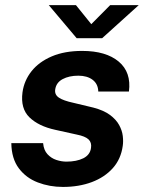

<svg xmlns="http://www.w3.org/2000/svg" viewBox="-20 -728 568 758"><path d="M228.5 10Q175.7 10 129.4 -7.7Q83 -25.4 54.3 -63.6Q25.6 -101.8 24.7 -162.8H150.2Q152.7 -135.2 167.4 -119.3Q182.1 -103.3 202.4 -96.6Q222.8 -89.9 241.9 -89.9Q282.3 -89.9 309 -103.2Q335.6 -116.6 339.3 -144Q342.6 -165.2 329.5 -177.7Q316.3 -190.2 283.1 -196.7L197.7 -215.6Q132.2 -229.9 96.3 -264.7Q60.4 -299.6 68.8 -363.4Q75.2 -410 104.6 -447Q134.1 -484 184.6 -505.5Q235.1 -527 304.4 -527Q398.3 -527 448.6 -484.9Q498.9 -442.8 489 -366.6H368Q367.1 -396.7 345.7 -412.9Q324.3 -429.2 289.1 -429.2Q252.8 -429.2 227.2 -415.6Q201.6 -401.9 197.9 -374.4Q195 -354.2 212.7 -342.4Q230.3 -330.5 270.2 -322L349 -303.1Q389.8 -292.3 414.2 -274.2Q438.6 -256 450.3 -234.5Q462.1 -213.1 464.7 -191.3Q467.3 -169.6 464.6 -152.2Q457.6 -100.4 425.5 -64.3Q393.3 -28.2 342.5 -9.1Q291.7 10 228.5 10ZM282.6 -577.3 172.5 -707.8H279.8L340.4 -632.6L415 -707.8H527.8L383.4 -577.3Z"/></svg>

Font: Public Sans Thin
Style: Italic
Weight: 100
Italic angle: -8°
Designer: The Public Sans project authors (U.S. Web Design System). Libre Franklin designed by Pablo Impallari and Rodrigo Fuenzal
Version: Version 2.000